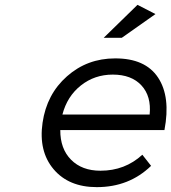

<svg xmlns="http://www.w3.org/2000/svg" viewBox="-20 -770 708 793"><path d="M455.1 -528.8Q580.1 -529.3 632.8 -449.7Q685.5 -370.1 659.2 -232.9H229Q228.5 -155.8 273.4 -110.4Q318.4 -64.9 395 -64.9Q496.1 -64.9 567.9 -130.9L604 -85Q513.2 2.9 379.9 2.9Q263.7 2.9 201.2 -71.3Q138.7 -145.5 155.8 -263.2Q172.9 -380.9 256.6 -454.8Q340.3 -528.8 455.1 -528.8ZM237.8 -296.9H598.1Q605.5 -372.6 564.2 -417.2Q522.9 -461.9 445.8 -461.9Q370.6 -461.9 314 -417Q257.3 -372.1 237.8 -296.9ZM408.2 -613.8 547.9 -750 622.1 -711.9 482.9 -613.8Z"/></svg>

Font: Trueno Light
Style: Italic
Weight: 300
Designer: Julieta Ulanovsky
Foundry: Julieta Ulanovsky
Version: Version 3.001b | FøM Fix